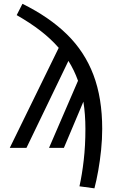

<svg xmlns="http://www.w3.org/2000/svg" viewBox="-20 -790 655 1026"><path d="M32.3 0 293.8 -534.4Q251.3 -583.1 195.4 -626.2Q139.5 -669.2 69.2 -709.2L100 -769.7Q243.1 -699 337.7 -606.4Q432.3 -513.8 479.2 -390Q526.2 -266.2 526.2 -101Q526.2 -46.7 520.3 11.3Q514.4 69.2 504.9 122.3Q495.4 175.4 484.6 216.4L404.6 205.6Q418.5 143.6 427.4 66.2Q436.4 -11.3 436.4 -101Q436.4 -179.5 425.6 -246.7L321.5 0H242.1L396.9 -358.5Q376.9 -414.9 345.6 -464.6L121.5 0Z"/></svg>

Font: FiraCode Nerd Font
Style: Regular
Weight: 400
Designer: Carrois Corporate, Edenspiekermann AG, Nikita Prokopov
Foundry: Carrois Corporate, Edenspiekermann AG, Nikita Prokopov
Version: Version 6.002;Nerd Fonts 2.2.2